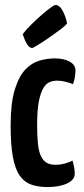

<svg xmlns="http://www.w3.org/2000/svg" viewBox="-20 -746 338 776"><path d="M172 10Q134 10 106 0Q78 -10 59.5 -36.5Q41 -63 32 -112Q23 -161 23 -239Q23 -329 39.5 -383Q56 -437 82 -464.5Q108 -492 139.5 -501Q171 -510 202 -510Q238 -510 261.5 -497Q285 -484 285 -461Q285 -451 283 -436.5Q281 -422 275 -406Q263 -411 245.5 -415.5Q228 -420 210 -420Q196 -420 181.5 -414.5Q167 -409 155.5 -390.5Q144 -372 137 -336Q130 -300 130 -240Q130 -194 133.5 -163Q137 -132 146 -114Q155 -96 169 -88Q183 -80 204 -80Q223 -80 242 -85Q261 -90 273 -97Q278 -80 280 -67.5Q282 -55 282 -43Q282 -19 251 -4.5Q220 10 172 10ZM111 -552Q99 -552 90 -566.5Q81 -581 76.5 -594.5Q72 -608 72 -608Q86 -627 106.5 -647Q127 -667 148 -685.5Q169 -704 184.5 -715Q200 -726 204 -726Q221 -726 234 -701Q247 -676 251 -651Q243 -641 223 -626Q203 -611 180 -595Q157 -579 137.5 -567Q118 -555 111 -552Z"/></svg>

Font: Yanone Kaffeesatz ExtraLight SemiBold
Style: Regular
Weight: 600
Version: Version 2.003